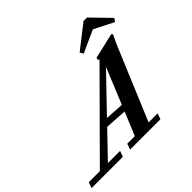

<svg xmlns="http://www.w3.org/2000/svg" viewBox="-271 -1126 1368 1368"><g transform="rotate(-45 413.0 -441.5)"><path d="M898.9 -743.2 881.8 -718.3 733.4 -793.5 565.4 -717.3 549.8 -743.2 728.5 -882.8H763.2ZM-73.2 0 -57.6 -43.9H54.2L614.3 -607.4Q611.3 -611.8 604.5 -616.7L608.9 -631.8L800.8 -676.3L810.1 -667.5Q785.2 -616.2 768.1 -575.7L545.4 -43.9H636.7L620.6 0H314.9L331.1 -43.9H406.7L479.5 -219.7L314 -230L135.3 -43.9H258.3L242.2 0ZM600.6 -514.2Q605 -523.4 609.9 -538.1L357.9 -275.9L499 -267.1Z"/></g></svg>

Font: Elstob 6pt
Style: Italic
Weight: 700
Italic angle: -20°
Designer: Peter S. Baker
Version: Version 1.015